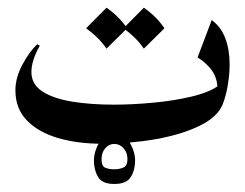

<svg xmlns="http://www.w3.org/2000/svg" viewBox="-20 -361 628 492"><path d="M82 -244.1Q60.5 -206.1 60.5 -176.3Q60.5 -145 88.6 -126.7Q116.7 -108.4 164.8 -100.6Q212.9 -92.8 272 -92.8Q317.4 -92.8 370.8 -97.7Q424.3 -102.5 470.7 -113.5Q517.1 -124.5 541.5 -142.6L537.1 -134.3Q537.1 -160.2 523.4 -179.7Q509.8 -199.2 486.3 -213.9L522.5 -309.6Q546.4 -292 557.4 -262.7Q568.4 -233.4 568.4 -195.8Q568.4 -170.9 563.7 -142.8Q559.1 -114.7 550.8 -94.2Q538.1 -61.5 491.7 -38.8Q445.3 -16.1 379.2 -4.4Q313 7.3 240.7 7.3Q178.7 7.3 128.7 -7.3Q78.6 -22 49.1 -52.2Q19.5 -82.5 19.5 -129.4Q19.5 -162.1 37.4 -195.3Q55.2 -228.5 75.2 -247.6ZM252.9 -341.3Q285.2 -318.8 305.7 -288.6L252.9 -236.3Q242.7 -251.5 229.5 -264.4Q216.3 -277.3 200.7 -288.6ZM348.6 -341.3Q380.9 -318.8 401.4 -288.6L348.6 -236.3Q338.4 -251.5 325.2 -264.4Q312 -277.3 296.4 -288.6ZM272.9 110.4Q241.7 110.4 231.2 92.5Q220.7 74.7 220.7 50.3Q220.7 27.8 234.4 3.4Q248 -21 272.9 -21Q297.9 -21 312 3.4Q326.2 27.8 326.2 50.3Q326.2 74.7 315.2 92.5Q304.2 110.4 272.9 110.4ZM272.9 72.8Q286.6 72.8 296.6 68.1Q306.6 63.5 306.6 46.9Q306.6 29.8 296.6 18.8Q286.6 7.8 272.9 7.8Q259.3 7.8 249.8 18.8Q240.2 29.8 240.2 46.9Q240.2 64.9 249.8 68.8Q259.3 72.8 272.9 72.8Z"/></svg>

Font: Lateef Medium
Style: Regular
Weight: 500
Designer: SIL International
Foundry: SIL International
Version: Version 4.200